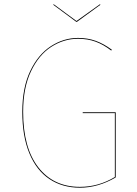

<svg xmlns="http://www.w3.org/2000/svg" viewBox="-20 -867 640 896"><path d="M502 -635 499 -631Q463 -659 426 -672.5Q389 -686 344 -686Q278 -686 219.5 -648.5Q161 -611 124.5 -534Q88 -457 88 -345Q88 -177 159 -86Q230 5 353 5Q440 5 516 -41V-339H366V-343H520V-39Q438 9 353 9Q271 9 210.5 -31.5Q150 -72 117 -151.5Q84 -231 84 -345Q84 -458 121 -535.5Q158 -613 217.5 -651.5Q277 -690 344 -690Q389 -690 426.5 -676.5Q464 -663 502 -635ZM449 -845 339 -765H336L228 -845L231 -847L337 -769L446 -847Z"/></svg>

Font: FiraGO Four
Style: Regular
Weight: 100
Designer: bBox Type
Foundry: bBox Type GmbH
Version: Version 1.001